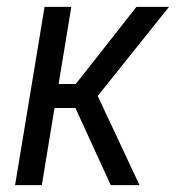

<svg xmlns="http://www.w3.org/2000/svg" viewBox="-20 -540 540 560"><path d="M303 0 200 -225H139L102 0H24L110 -520H188L151 -295H201L378 -520H473L265 -260L387 0Z"/></svg>

Font: Iosevka Term Curly
Style: Italic
Weight: 400
Italic angle: -9°
Designer: Belleve Invis
Foundry: Belleve Invis
Version: Version 32.3.0